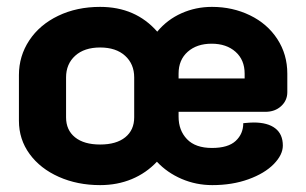

<svg xmlns="http://www.w3.org/2000/svg" viewBox="-20 -529 890 558"><path d="M35 -178V-311Q35 -366 65 -411.5Q95 -457 149 -483Q203 -509 271 -509Q374 -509 437 -437Q466 -472 507.5 -490.5Q549 -509 596 -509Q656 -509 706.5 -484.5Q757 -460 786 -415.5Q815 -371 815 -315V-261Q815 -237 797 -220.5Q779 -204 751 -204H499V-190Q499 -150 523.5 -124.5Q548 -99 596 -99Q643 -99 665 -119.5Q687 -140 687 -171Q707 -173 717 -173Q758 -173 780 -156Q802 -139 802 -106Q802 -79 775.5 -52Q749 -25 702 -8Q655 9 597 9Q550 9 508 -9Q466 -27 436 -59Q405 -26 363 -8.5Q321 9 271 9Q205 9 151 -15Q97 -39 66 -81.5Q35 -124 35 -178ZM691 -301V-315Q691 -355 664.5 -378.5Q638 -402 595 -402Q552 -402 525.5 -378.5Q499 -355 499 -315V-301ZM370 -188V-304Q370 -343 343.5 -367Q317 -391 271 -391Q225 -391 198.5 -367Q172 -343 172 -304V-188Q172 -151 198 -130Q224 -109 271 -109Q318 -109 344 -130Q370 -151 370 -188Z"/></svg>

Font: K2D ExtraBold
Style: Regular
Weight: 800
Designer: Katatrad Aksorn Co.,Ltd.
Foundry: Cadson Demak Co.,Ltd.
Version: Version 1.000; ttfautohint (v1.6)